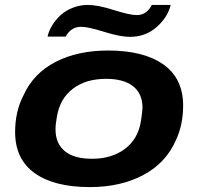

<svg xmlns="http://www.w3.org/2000/svg" viewBox="-20 -743 800 775"><path d="M171.9 -595.2Q176.8 -617.7 190.2 -639.9Q203.6 -662.1 223.6 -680.9Q243.7 -699.7 272.9 -711.4Q302.2 -723.1 335 -723.1Q374.5 -723.1 439 -702.6Q503.4 -682.1 532.2 -682.1Q553.7 -682.1 569.1 -693.8Q584.5 -705.6 592.8 -723.1H668.9Q657.7 -674.3 612.8 -634.3Q567.9 -594.2 503.9 -594.2Q465.3 -594.2 400.4 -614.5Q335.4 -634.8 308.1 -634.8Q266.1 -634.8 245.1 -595.2ZM342.8 12.2Q198.7 12.2 119.9 -44.2Q41 -100.6 41 -210Q41 -293.5 75.2 -358.9Q115.2 -447.3 204.6 -493.2Q293.9 -539.1 416 -539.1Q560.1 -539.1 639.6 -482.7Q719.2 -426.3 719.2 -316.9Q719.2 -240.2 690.9 -179.2Q650.9 -85.9 559.1 -36.9Q467.3 12.2 342.8 12.2ZM351.1 -102.1Q431.6 -102.1 484.6 -142.3Q537.6 -182.6 548.8 -253.9Q555.2 -295.9 555.2 -308.1Q555.2 -364.7 517.3 -394.8Q479.5 -424.8 408.2 -424.8Q326.7 -424.8 274.4 -385Q222.2 -345.2 210 -273.9Q204.1 -241.7 204.1 -221.2Q204.1 -163.6 241.7 -132.8Q279.3 -102.1 351.1 -102.1Z"/></svg>

Font: Archivo Expanded
Style: Bold Italic
Weight: 700
Width: 7
Italic angle: -10°
Designer: Hector Gatti
Foundry: Omnibus-Type
Version: Version 2.001